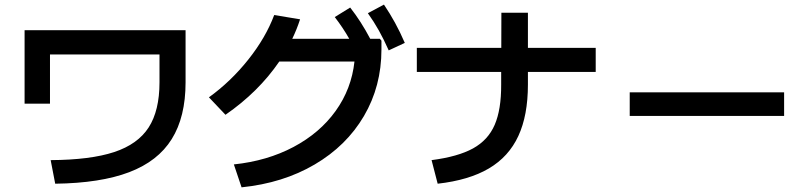

<svg xmlns="http://www.w3.org/2000/svg" viewBox="-20 -802 3497 827"><path d="M667 -447.3V-567.4H195.3V-355.5H85.9V-671.9H779.3V-447.3Q779.3 -298.3 719.7 -202.9Q660.2 -107.4 536.4 -60.3Q412.6 -13.2 217.8 -10.7L198.2 -112.3Q369.6 -113.3 471.7 -147Q573.7 -180.7 620.4 -253.2Q667 -325.7 667 -447.3Z M1506.8 -537.1H1183.1Q1093.3 -405.8 951.2 -307.6L879.9 -382.8Q974.1 -450.7 1049.3 -545.2Q1124.5 -639.6 1161.1 -737.3L1272.5 -718.8Q1258.8 -676.3 1238.8 -634.8H1484.4Q1457 -683.1 1421.9 -728.5L1488.3 -769.5Q1535.2 -710 1574.7 -634.8H1616.2L1623 -627V-588.9Q1623 -430.7 1547.6 -302.2Q1472.2 -173.8 1335.4 -93.5Q1198.7 -13.2 1020.5 4.9L987.3 -93.8Q1130.9 -108.9 1244.1 -168.9Q1357.4 -229 1425.8 -324.2Q1494.1 -419.4 1506.8 -537.1ZM1564.5 -745.1 1633.8 -782.2Q1659.7 -743.7 1681.4 -704.1Q1703.1 -664.6 1723.6 -617.2L1654.3 -585Q1632.8 -633.3 1611.6 -671.1Q1590.3 -709 1564.5 -745.1Z M2138.7 -437.5V-492.2H1775.4V-595.7H2139.2L2139.6 -747.1H2253.9V-595.7H2545.9V-492.2H2253.9V-437.5Q2253.9 -305.2 2212.6 -216.1Q2171.4 -127 2085.7 -76.4Q2000 -25.9 1865.2 -10.7L1838.9 -112.3Q1952.6 -127 2017.6 -162.8Q2082.5 -198.7 2110.8 -264.4Q2139.2 -330.1 2138.7 -437.5Z M2692.4 -404.3H3357.4V-302.7H2692.4Z"/></svg>

Font: Pretendard GOV SemiBold
Style: Regular
Weight: 600
Designer: Base glyphs from Inter by Rasmus Andersson; Hangeul glyphs from Noto Sans CJK(Source Han Sans) by Jang Soo-young and Kan
Foundry: Kil Hyung-jin
Version: Version 1.309